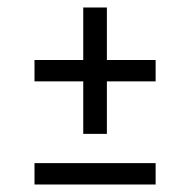

<svg xmlns="http://www.w3.org/2000/svg" viewBox="-20 -553 507 512"><path d="M72 -61V-118H395V-61ZM395 -393V-336H265V-196H202V-336H72V-393H202V-533H265V-393Z"/></svg>

Font: PTCRaleway
Style: Regular
Weight: 400
Designer: Matt McInerney, Pablo Impallari, Rodrigo Fuenzalida
Foundry: Matt McInerney, Pablo Impallari, Rodrigo Fuenzalida
Version: Version 3.000g; ttfautohint (v1.5) -l 8 -r 28 -G 28 -x 14 -D